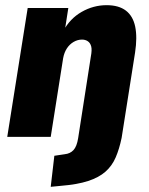

<svg xmlns="http://www.w3.org/2000/svg" viewBox="-20 -529 576 742"><path d="M176 193 190 73 230 67Q251 65 264 51Q277 37 282 5L331 -310Q336 -336 332.5 -349.5Q329 -363 319.5 -369.5Q310 -376 297 -376Q280 -376 264.5 -367Q249 -358 238.5 -342Q228 -326 224 -304L176 0H8L87 -498H244L230 -408H224Q250 -457 295.5 -483Q341 -509 392 -509Q439 -509 466.5 -488Q494 -467 502.5 -426Q511 -385 502 -326L450 4Q441 47 427 79.5Q413 112 387.5 134.5Q362 157 320.5 170.5Q279 184 217 189Z"/></svg>

Font: Nunito Sans 10pt Condensed Black
Style: Italic
Weight: 900
Width: 3
Italic angle: -9°
Designer: Vernon Adams
Foundry: Vernon Adams
Version: Version 3.101;gftools[0.9.27]